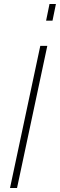

<svg xmlns="http://www.w3.org/2000/svg" viewBox="-20 -938 299 958"><path d="M210 -835 227 -918H259L242 -835ZM181 -709H216L65 0H30Z"/></svg>

Font: Raleway-v4020 ExtraLight
Style: Italic
Weight: 275
Italic angle: -12°
Designer: Matt McInerney, Pablo Impallari, Rodrigo Fuenzalida
Foundry: Matt McInerney, Pablo Impallari, Rodrigo Fuenzalida
Version: Version 4.020;PS 004.020;hotconv 1.0.88;makeotf.lib2.5.64775